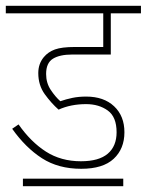

<svg xmlns="http://www.w3.org/2000/svg" viewBox="-20 -642 506 662"><path d="M277 -283Q224 -283 182 -264Q157 -286 134.5 -317Q112 -348 112 -390Q112 -422 131 -445Q146 -463 169.5 -471.5Q193 -480 238 -480H336V-596H0V-622H466V-596H362V-454H229Q186 -454 162.5 -439.5Q139 -425 139 -387Q139 -356 155 -332Q171 -308 188 -293Q208 -300 229.5 -304.5Q251 -309 277 -309Q338 -309 373.5 -275.5Q409 -242 409 -186Q409 -129 372 -94.5Q335 -60 260 -60Q181 -60 124.5 -96.5Q68 -133 22 -198L44 -213Q86 -153 138 -119.5Q190 -86 259 -86Q321 -86 351.5 -112Q382 -138 382 -186Q382 -239 351.5 -261Q321 -283 277 -283ZM59 -26H405V0H59Z"/></svg>

Font: Noto Sans Devanagari UI Condensed Thin
Style: Regular
Weight: 100
Width: 3
Designer: Jelle Bosma - Monotype Design Team
Foundry: Monotype Imaging Inc.
Version: Version 2.004; ttfautohint (v1.8.4.7-5d5b)